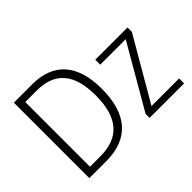

<svg xmlns="http://www.w3.org/2000/svg" viewBox="-131 -999 1284 1284"><g transform="rotate(-45 511.0 -357.0)"><path d="M573 -364C573 -593 466 -714 265 -714H91V0H250C463 0 573 -124 573 -364ZM513 -362C513 -155 427 -51 246 -51H148V-663H257C431 -663 513 -561 513 -362ZM987 0V-47H726L984 -491V-532H679V-485H920L661 -38V0Z"/></g></svg>

Font: Noto Sans SemiCondensed Light
Style: Regular
Weight: 300
Width: 4
Designer: Monotype Design Team
Foundry: Monotype Imaging Inc.
Version: Version 2.013